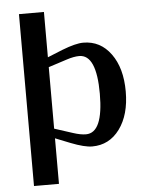

<svg xmlns="http://www.w3.org/2000/svg" viewBox="-55 -678 677 890"><g transform="rotate(-5 283.0 -233.0)"><path d="M183.1 -44.9V167H66.9V-632.8H183.1V-421.9L252.9 -450.2Q316.4 -475.1 352.1 -475.1Q431.6 -475.1 480.2 -408.4Q528.8 -341.8 528.8 -232.9Q528.8 -124.5 480.2 -58.3Q431.6 7.8 352.1 7.8Q316.4 7.8 252.9 -17.1ZM183.1 -376V-89.8L269 -62Q303.2 -50.8 328.1 -50.8Q408.2 -50.8 408.2 -232.9Q408.2 -415 328.1 -415Q303.2 -415 269 -403.8Z"/></g></svg>

Font: Resagokr
Style: Bold
Weight: 600
Designer: gluk
Foundry: gluk
Version: Version 0.95